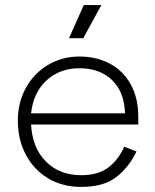

<svg xmlns="http://www.w3.org/2000/svg" viewBox="-20 -720 609 754"><path d="M50 -246Q50 -317 81.5 -374.5Q113 -432 168.5 -465Q224 -498 292 -498Q359 -498 411.5 -470Q464 -442 493.5 -388.5Q523 -335 523 -263V-231H102Q107 -139 160.5 -85.5Q214 -32 299 -32Q365 -32 405 -62Q445 -92 468 -144L516 -125Q486 -63 436.5 -24.5Q387 14 299 14Q225 14 168.5 -20Q112 -54 81 -113.5Q50 -173 50 -246ZM471 -275Q468 -360 419.5 -406Q371 -452 292 -452Q215 -452 163 -404.5Q111 -357 102 -275ZM378 -700 307 -570H251L309 -700Z"/></svg>

Font: Space Grotesk Variable
Style: Regular
Weight: 400
Designer: Florian Karsten (Space Grotesk), Colophon Foundry (Space Mono)
Foundry: Florian Karsten
Version: Version 1.106